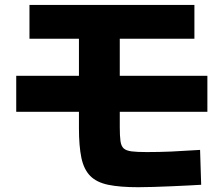

<svg xmlns="http://www.w3.org/2000/svg" viewBox="-20 -766 920 789"><path d="M304.4 -240V-606.7H101.1V-745.6H778.9V-606.7H472.2V-243.3Q472.2 -207.8 475 -186.7Q477.8 -165.6 488.3 -156.1Q498.9 -146.7 521.1 -143.9Q543.3 -141.1 583.3 -141.1Q634.4 -141.1 685 -143.3Q735.6 -145.6 802.2 -150L806.7 -6.7Q788.9 -5.6 756.1 -3.9Q723.3 -2.2 685.6 -0.6Q647.8 1.1 610.6 2.2Q573.3 3.3 547.8 3.3Q472.2 3.3 424.4 -6.7Q376.7 -16.7 350.6 -43.3Q324.4 -70 314.4 -117.8Q304.4 -165.6 304.4 -240ZM46.7 -306.7V-454.4H832.2V-306.7Z"/></svg>

Font: Paperlogy 8 ExtraBold
Style: Regular
Weight: 800
Designer: redesigned by Lee Juim, glyphs from Gmarket Sans & Montserrat
Foundry: PT&
Version: Version 1.001